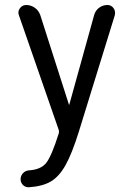

<svg xmlns="http://www.w3.org/2000/svg" viewBox="-20 -540 540 788"><path d="M220.7 -7.8 57.6 -477.5Q51.8 -492.2 61.5 -505.9Q71.3 -519.5 87.9 -519.5Q106.4 -519.5 122.6 -508.3Q138.7 -497.1 145.5 -477.5L262.7 -111.3Q262.7 -110.4 263.7 -110.4Q264.6 -110.4 264.6 -111.3L366.2 -477.5Q371.1 -496.1 386.2 -507.8Q401.4 -519.5 420.9 -519.5Q436.5 -519.5 445.8 -506.8Q455.1 -494.1 451.2 -477.5L303.7 0Q275.4 90.8 249 137.7Q222.7 184.6 189 204.6Q155.3 224.6 99.6 228.5Q85 229.5 74.7 219.7Q64.5 210 64.5 195.3Q64.5 181.6 74.2 170.9Q84 160.2 98.6 159.2Q147.5 156.2 169.4 128.9Q191.4 101.6 220.7 8.8Q223.6 0 220.7 -7.8Z"/></svg>

Font: Rounded Mgen+ 2m regular
Style: Regular
Weight: 400
Designer: [Source Han Sans]
Ryoko NISHIZUKA  (kana & ideographs); Paul D. Hunt (Latin, Greek & Cyrillic); Wenlong ZHANG  (bopomofo
Version: Version 1.059.20150602